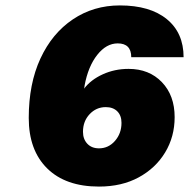

<svg xmlns="http://www.w3.org/2000/svg" viewBox="-20 -680 697 708"><path d="M86 -245Q86 -371 129 -464Q172 -557 248.5 -608.5Q325 -660 422 -660Q533 -660 595 -609.5Q657 -559 657 -469H464Q464 -520 414 -520Q372 -520 338.5 -477.5Q305 -435 292 -365Q291 -355 290 -353Q315 -386 359 -406Q403 -426 454 -426Q530 -426 577 -377Q624 -328 624 -248Q624 -176 589 -118Q554 -60 491.5 -26Q429 8 345 8Q222 8 154 -59Q86 -126 86 -245ZM286 -194Q286 -167 302 -150Q318 -133 345 -133Q380 -133 404 -160.5Q428 -188 428 -227Q428 -254 412.5 -269.5Q397 -285 370 -285Q335 -285 310.5 -259Q286 -233 286 -194Z"/></svg>

Font: Overused Grotesk Black
Style: Italic
Weight: 900
Italic angle: -10°
Version: Version 0.003